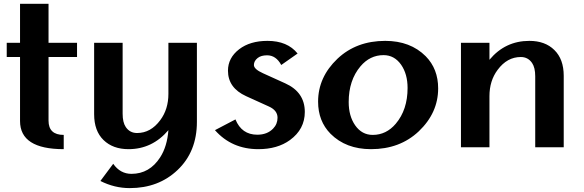

<svg xmlns="http://www.w3.org/2000/svg" viewBox="-20 -757 3001 987"><path d="M307.6 9.8Q83 9.8 83 -134.8V-463.9H14.6V-537.1H83V-737.3H229.5V-537.1H376V-463.9H229.5V-136.7Q229.5 -63.5 307.6 -63.5Z M640.6 9.8Q560.5 9.8 512.2 -37.1Q463.9 -84 463.9 -169.9V-537.1H610.4V-172.4Q610.4 -127.9 626.5 -104Q647.5 -73.2 684.6 -73.2Q754.9 -73.2 803.7 -139.2Q845.7 -195.3 845.7 -274.4V-537.1H992.2V-130.4Q992.2 22.9 892.6 117.2Q794.9 210 647 210Q568.4 210 496.1 173.3L562 85Q598.1 136.7 655.8 136.7Q749 136.7 803.7 51.3Q839.4 -4.4 845.7 -87.9Q762.7 9.8 640.6 9.8Z M1308.1 9.8Q1171.4 9.8 1085 -87.9L1190.4 -143.1Q1222.2 -64.5 1302.7 -64.5Q1353.5 -64.5 1383.8 -95.7Q1406.7 -119.1 1406.7 -151.9Q1406.7 -189.5 1362.3 -209.5L1245.1 -262.7Q1151.9 -305.2 1151.9 -393.6Q1151.9 -459.5 1209.5 -503.9Q1265.6 -546.9 1355 -546.9Q1457.5 -546.9 1509.8 -481.9L1425.8 -422.9Q1398.9 -472.7 1353 -472.7Q1322.3 -472.7 1304.7 -459Q1285.2 -443.4 1285.2 -422.9Q1285.2 -401.4 1332 -380.4L1446.3 -328.6Q1546.9 -283.2 1546.9 -181.6Q1546.9 -92.8 1470.7 -37.1Q1406.2 9.8 1308.1 9.8Z M1896 -63.5Q1965.8 -63.5 2014.6 -121.1Q2075.2 -192.9 2075.2 -304.7Q2075.2 -376.5 2042 -424.3Q2007.3 -473.6 1951.7 -473.6Q1881.8 -473.6 1833 -416Q1772.5 -344.2 1772.5 -232.4Q1772.5 -160.6 1805.7 -112.8Q1840.3 -63.5 1896 -63.5ZM1887.2 9.8Q1758.3 9.8 1679.2 -69.3Q1615.2 -134.3 1615.2 -234.4Q1615.2 -360.4 1714.8 -455.1Q1812 -546.9 1960.4 -546.9Q2089.4 -546.9 2168.5 -467.8Q2232.4 -402.8 2232.4 -302.7Q2232.4 -176.8 2132.8 -82Q2035.6 9.8 1887.2 9.8Z M2349.6 0V-537.1H2496.1V-449.7Q2577.1 -546.9 2701.2 -546.9Q2782.2 -546.9 2829.6 -500Q2877.9 -453.1 2877.9 -367.2V0H2731.4V-364.7Q2731.4 -409.2 2715.3 -433.1Q2694.3 -463.9 2657.2 -463.9Q2586.9 -463.9 2538.1 -397.9Q2496.1 -341.8 2496.1 -262.7V0Z"/></svg>

Font: Klaudia
Style: Bold
Weight: 700
Designer: Wojciech Kalinowski "wmk69" (wmk69@o2.pl)
Foundry: Wojciech Kalinowski "wmk69" (wmk69@o2.pl)
Version: Version 3.1.0; 2021-05-10